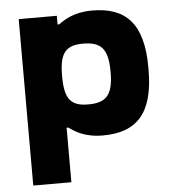

<svg xmlns="http://www.w3.org/2000/svg" viewBox="-51 -556 710 793"><g transform="rotate(-5 304.0 -159.5)"><path d="M571 -244V-256C571 -439 497 -509 360 -509C283 -509 244 -481 220 -464H213V-500H55V190H213V-36H220C244 -19 283 9 360 9C497 9 571 -61 571 -244ZM213 -248V-252C213 -347 240 -376 311 -376C384 -376 414 -347 414 -252V-248C414 -153 384 -124 311 -124C240 -124 213 -153 213 -248Z"/></g></svg>

Font: LT Wave Alt Black
Style: Regular
Weight: 900
Designer: Daniel Lyons
Version: Version 2.5 (Glyphs App)